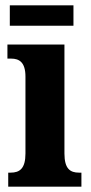

<svg xmlns="http://www.w3.org/2000/svg" viewBox="-20 -704 343 724"><path d="M17 -607H257V-684H17ZM11 0H287V-53H278C245 -53 223 -67 223 -125V-536H8V-483H22C53 -483 76 -469 76 -415V-125C76 -68 54 -53 20 -53H11Z"/></svg>

Font: Noto Serif Armenian ExtraCondensed ExtraBold
Style: Regular
Weight: 800
Width: 2
Designer: Monotype Design Team
Foundry: Monotype Imaging Inc.
Version: Version 2.008